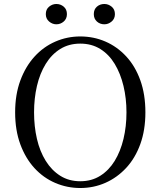

<svg xmlns="http://www.w3.org/2000/svg" viewBox="-20 -928 807 964"><path d="M263 -806Q243 -806 226.5 -820Q210 -834 210 -857Q210 -881 226.5 -894.5Q243 -908 263 -908Q284 -908 300 -894.5Q316 -881 316 -857Q316 -834 300 -820Q284 -806 263 -806ZM504 -806Q482 -806 466.5 -820Q451 -834 451 -857Q451 -881 466.5 -894.5Q482 -908 504 -908Q524 -908 540.5 -894.5Q557 -881 557 -857Q557 -834 540.5 -820Q524 -806 504 -806ZM383 16Q317 16 257.5 -9.5Q198 -35 153 -84Q108 -133 82 -203.5Q56 -274 56 -364Q56 -453 82 -523.5Q108 -594 153 -643.5Q198 -693 257.5 -719Q317 -745 383 -745Q450 -745 509 -719.5Q568 -694 613.5 -645Q659 -596 684.5 -525Q710 -454 710 -364Q710 -275 684.5 -204.5Q659 -134 613.5 -85Q568 -36 509 -10Q450 16 383 16ZM383 -18Q440 -18 483.5 -45.5Q527 -73 556 -120.5Q585 -168 600 -230.5Q615 -293 615 -364Q615 -434 600 -496.5Q585 -559 556 -607Q527 -655 483.5 -682Q440 -709 383 -709Q326 -709 282.5 -682Q239 -655 209.5 -607Q180 -559 165.5 -496.5Q151 -434 151 -364Q151 -293 165.5 -230.5Q180 -168 209.5 -120.5Q239 -73 282.5 -45.5Q326 -18 383 -18Z"/></svg>

Font: Early Summer Mincho
Style: Regular
Weight: 400
Designer: GuiWonder
Version: Version 1.002